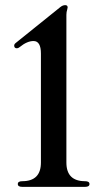

<svg xmlns="http://www.w3.org/2000/svg" viewBox="-20 -727 386 747"><path d="M35.2 -549.8Q35.2 -555.2 41.5 -560.1L214.4 -699.2Q224.1 -707 233.6 -707Q243.2 -707 243.2 -698.2Q243.2 -695.3 241.7 -690.9Q238.3 -680.2 238.3 -669.4V-94.7Q238.3 -22 311 -22Q328.1 -22 328.1 -11Q328.1 0 311 0H66.4Q49.3 0 49.3 -11Q49.3 -22 66.4 -22Q139.2 -22 139.2 -94.7V-518.6Q139.2 -567.4 110.4 -567.4Q85.4 -567.4 56.6 -543.9Q50.8 -539.1 45.9 -539.1Q35.2 -539.1 35.2 -549.8Z"/></svg>

Font: UnifrakturMaguntia17
Style: Book
Weight: 400
Designer: j. 'mach' wust, Gerrit Ansmann, Georg Duffner, based on a font by Peter Wiegel, original typeface by Carl Albert Fahrenw
Version: Version 2017-03-19